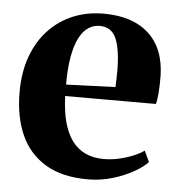

<svg xmlns="http://www.w3.org/2000/svg" viewBox="-45 -581 589 635"><g transform="rotate(5 250.0 -264.0)"><path d="M269.5 11.5Q183.5 11.5 128.2 -21.8Q73 -55 46.2 -115.2Q19.5 -175.5 19.5 -256Q19.5 -322.5 38.5 -374.8Q57.5 -427 92 -463.8Q126.5 -500.5 173 -519.8Q219.5 -539 274.5 -539Q371 -539 424.5 -489.8Q478 -440.5 479.5 -348.5Q479.5 -315.5 477.8 -293Q476 -270.5 472 -256.5H171Q172.5 -208 182.2 -171.2Q192 -134.5 210 -109.8Q228 -85 254.5 -72.5Q281 -60 316.5 -60Q351 -60 389 -71.8Q427 -83.5 449 -99.5L466 -63Q451 -46.5 420.5 -29.2Q390 -12 350.8 -0.2Q311.5 11.5 269.5 11.5ZM170.5 -294.5 334 -300.5Q334.5 -314 335 -327Q335.5 -340 335.5 -353.5Q335.5 -422.5 320.2 -460Q305 -497.5 264.5 -497.5Q244 -497.5 227 -486.2Q210 -475 197.2 -450.5Q184.5 -426 177.5 -387.5Q170.5 -349 170.5 -294.5Z"/></g></svg>

Font: Merriweather 96pt
Style: Bold
Weight: 700
Version: Version 2.100